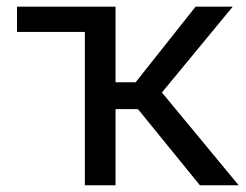

<svg xmlns="http://www.w3.org/2000/svg" viewBox="-20 -548 729 568"><path d="M388.2 -225.1H321.8V0H231V-453.6H30.3V-528.3H321.8V-304.7H381.3L558.6 -528.3H668.5L459 -274.4L686 0H571.3Z"/></svg>

Font: Roboto
Style: Regular
Weight: 400
Designer: Google
Version: Version 2.134; 2016; ttfautohint (v1.6)